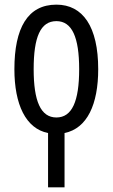

<svg xmlns="http://www.w3.org/2000/svg" viewBox="-20 -567 485 827"><path d="M223 -547C99 -547 42 -446 42 -269C42 -117 91 -13 187 6V240H258V6C356 -14 403 -118 403 -269C403 -452 337 -547 223 -547ZM223 -476C290 -476 321 -407 321 -269C321 -130 290 -61 223 -61C155 -61 125 -132 125 -269C125 -407 154 -476 223 -476Z"/></svg>

Font: Noto Sans UI Condensed
Style: Regular
Weight: 400
Width: 3
Designer: Monotype Design Team
Foundry: Monotype Imaging Inc.
Version: Version 1.901